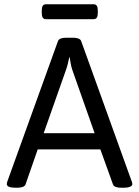

<svg xmlns="http://www.w3.org/2000/svg" viewBox="-20 -879 653 901"><path d="M419 -859H196C182 -859 176 -850 176 -829V-819C176 -798 182 -789 196 -789H419C433 -789 439 -798 439 -819V-829C439 -850 433 -859 419 -859ZM321 -702H292C272 -702 256 -698 252 -686L15 -29C13 -23 12 -19 12 -15C12 -4 25 2 55 2H60C80 2 96 -2 100 -14L157 -178H451L510 -14C514 -2 530 2 550 2H558C588 2 601 -5 601 -15C601 -19 600 -23 598 -28L361 -686C357 -698 341 -702 321 -702ZM307 -610C310 -591 313 -570 319 -552L424 -254H185L290 -552C297 -571 301 -591 305 -610Z"/></svg>

Font: Asap
Style: Regular
Weight: 400
Designer: Pablo Cosgaya
Foundry: Pablo Cosgaya
Version: Version 1.007;PS 001.007;hotconv 1.0.70;makeotf.lib2.5.58329